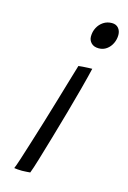

<svg xmlns="http://www.w3.org/2000/svg" viewBox="-106 -720 517 775"><g transform="rotate(15 152.5 -332.0)"><path d="M100.5 1Q93.5 1.5 84.2 2.2Q75 3 66.5 3Q56.5 3 48.2 2.2Q40 1.5 33.5 0.5Q38.5 -10.5 48.5 -41.5Q58.5 -72.5 72.2 -116.5Q86 -160.5 101.2 -210.2Q116.5 -260 130.8 -308.8Q145 -357.5 157.2 -398.2Q169.5 -439 177 -464.5Q183 -465.5 194.2 -466.2Q205.5 -467 216.8 -467.5Q228 -468 234 -468Q231.5 -456.5 225.5 -432.5Q219.5 -408.5 211.5 -378.5Q199 -331.5 182.8 -273.8Q166.5 -216 150 -159.5Q133.5 -103 120.5 -59.8Q107.5 -16.5 100.5 1ZM237.5 -554.5Q217 -554.5 206 -565.8Q195 -577 195 -593Q195 -613 203.8 -629.8Q212.5 -646.5 228 -656.8Q243.5 -667 263.5 -667Q281 -667 290.8 -655.5Q300.5 -644 300.5 -627Q300.5 -608.5 292.5 -591.8Q284.5 -575 270.2 -564.8Q256 -554.5 237.5 -554.5Z"/></g></svg>

Font: Grandstander Thin ExtraLight
Style: Italic
Weight: 250
Italic angle: -15°
Version: Version 1.200